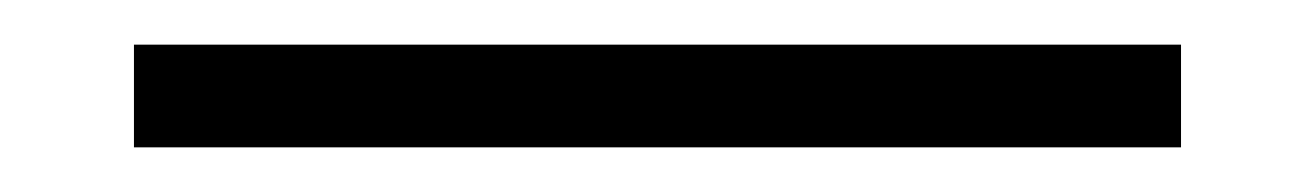

<svg xmlns="http://www.w3.org/2000/svg" viewBox="-20 51 589 86"><path d="M40 117V71H509V117Z"/></svg>

Font: Frank Ruhl Libre SemiBold
Style: Regular
Weight: 600
Designer: Yanek Iontef
Foundry: Fontef
Version: Version 6.003;gftools[0.9.30]